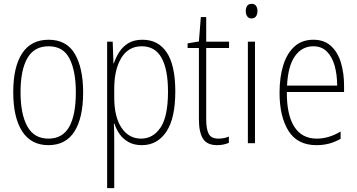

<svg xmlns="http://www.w3.org/2000/svg" viewBox="-20 -746 1861 1000"><path d="M413 -265Q413 -133 368 -61.5Q323 10 232 10Q142 10 95.5 -62Q49 -134 49 -266Q49 -398 95.5 -468.5Q142 -539 233 -539Q327 -539 370 -465Q413 -391 413 -265ZM87 -266Q87 -151 122.5 -87.5Q158 -24 232 -24Q306 -24 340.5 -85.5Q375 -147 375 -266Q375 -375 342.5 -440Q310 -505 233 -505Q158 -505 122.5 -443Q87 -381 87 -266Z M722 -539Q805 -539 849 -472Q893 -405 893 -270Q893 -129 846 -59.5Q799 10 719 10Q678 10 649.5 -6Q621 -22 603 -47.5Q585 -73 576 -102H573Q574 -85 574.5 -62.5Q575 -40 575 -16V234H538V-529H567L571 -416H573Q584 -449 602.5 -477Q621 -505 650 -522Q679 -539 722 -539ZM718 -505Q649 -505 612 -444.5Q575 -384 575 -284V-239Q575 -137 613 -80.5Q651 -24 715 -24Q777 -24 816 -81.5Q855 -139 855 -269Q855 -384 821.5 -444.5Q788 -505 718 -505Z M1117 -24Q1133 -24 1147.5 -27Q1162 -30 1172 -35V-2Q1160 3 1145 6.5Q1130 10 1111 10Q1058 10 1037 -24Q1016 -58 1016 -124V-496H957V-520L1016 -530L1026 -657H1054V-529H1173V-496H1054V-124Q1054 -74 1067 -49Q1080 -24 1117 -24Z M1291 -726Q1307 -726 1314 -715Q1321 -704 1321 -689Q1321 -671 1313 -660.5Q1305 -650 1290 -650Q1275 -650 1267.5 -661Q1260 -672 1260 -688Q1260 -704 1267 -715Q1274 -726 1291 -726ZM1308 -529V0H1271V-529Z M1612 -539Q1669 -539 1704.5 -506Q1740 -473 1756 -418.5Q1772 -364 1772 -300V-267H1474Q1473 -149 1512.5 -86.5Q1552 -24 1630 -24Q1692 -24 1754 -61V-23Q1726 -7 1695.5 1.5Q1665 10 1628 10Q1529 10 1482.5 -64.5Q1436 -139 1436 -263Q1436 -345 1455.5 -407Q1475 -469 1514 -504Q1553 -539 1612 -539ZM1612 -505Q1553 -505 1516.5 -454Q1480 -403 1475 -300H1736Q1736 -357 1723 -403.5Q1710 -450 1682.5 -477.5Q1655 -505 1612 -505Z"/></svg>

Font: Noto Sans Lao Looped Condensed ExtraLight
Style: Regular
Weight: 200
Width: 3
Designer: Mark Frömberg, Ben Mitchell
Foundry: The Fontpad Ltd
Version: Version 1.002; ttfautohint (v1.8.4.7-5d5b)